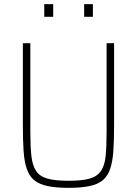

<svg xmlns="http://www.w3.org/2000/svg" viewBox="-20 -896 659 924"><path d="M310 8Q250 8 209.5 -0.5Q169 -9 145 -28.5Q121 -48 109 -83Q97 -118 93.5 -169.5Q90 -221 90 -294V-688H126V-264Q126 -192 131 -146Q136 -100 153.5 -73.5Q171 -47 208.5 -36.5Q246 -26 310 -26Q375 -26 411.5 -36.5Q448 -47 466 -73.5Q484 -100 488.5 -146Q493 -192 493 -264V-688H529V-294Q529 -221 525.5 -169.5Q522 -118 510 -83Q498 -48 474.5 -28.5Q451 -9 410.5 -0.5Q370 8 310 8ZM193 -815V-876H236V-815ZM385 -815V-876H427V-815Z"/></svg>

Font: Saira SemiCondensed Thin
Style: Regular
Weight: 250
Width: 4
Designer: Hector Gatti with collaboration of the Omnibus-Type team
Foundry: Omnibus-Type
Version: Version 1.101